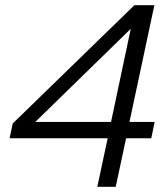

<svg xmlns="http://www.w3.org/2000/svg" viewBox="-20 -720 640 740"><path d="M355 0 395 -187H17L29 -244L498 -700H575L479 -250H576L563 -187H466L426 0ZM116 -250H408L484 -609Z"/></svg>

Font: Red Hat Mono
Style: Italic
Weight: 400
Italic angle: -12°
Monospace: yes
Designer: Pentagram, MCKL
Foundry: MCKL
Version: Version 1.030